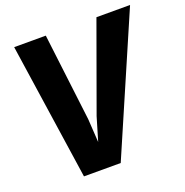

<svg xmlns="http://www.w3.org/2000/svg" viewBox="-133 -867 950 987"><g transform="rotate(-20 342.0 -373.5)"><path d="M160 0 50 -747H223L281 -269L289 -141L327 -269L500 -747H684L361 0Z"/></g></svg>

Font: Merriweather Sans ExtraBold
Style: Italic
Weight: 800
Italic angle: -7.5°
Designer: Eben Sorkin
Foundry: Eben Sorkin
Version: Version 2.001; ttfautohint (v1.8.3)